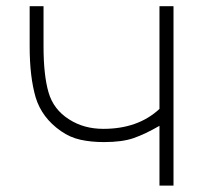

<svg xmlns="http://www.w3.org/2000/svg" viewBox="-20 -582 637 602"><path d="M524 -562.5V0H480V-187.5Q457.5 -174.5 437.5 -165Q417.5 -155.5 399 -149Q363 -136.5 306 -136.5Q265.5 -136.5 232.5 -143.8Q199.5 -151 171 -171Q111.5 -212.5 92 -276Q73 -340.5 73 -436.5V-562.5H116.5V-436.5Q116.5 -347 132 -293Q147.5 -238.5 197 -207.5Q243 -178 304 -178Q413 -178 480 -240.5V-562.5Z"/></svg>

Font: Russisch Sans ExtraLight
Style: Regular
Weight: 200
Width: 4
Designer: Michael Sharanda (font) & Cristiano Sobral (main changes)
Foundry: Michael Sharanda
Version: Version 2.00;September 8, 2020;FontCreator 13.0.0.2681 64-bi